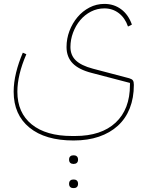

<svg xmlns="http://www.w3.org/2000/svg" viewBox="-20 -480 756 984"><path d="M357 240Q212 240 131 174Q50 108 50 -10Q50 -57 62.5 -108Q75 -159 97 -210L115 -202Q69 -96 69 -10Q69 98 142.5 157.5Q216 217 349 217H365Q499 217 572.5 148.5Q646 80 646 -45V-55L451 -106Q384 -123 352.5 -155.5Q321 -188 321 -239Q321 -282 336 -321.5Q351 -361 377 -392Q403 -423 438.5 -441.5Q474 -460 515 -460Q564 -460 601 -432.5Q638 -405 656 -354L636 -344Q621 -388 589 -412.5Q557 -437 515 -437Q478 -437 446 -420.5Q414 -404 391 -376.5Q368 -349 354.5 -313Q341 -277 341 -239Q341 -197 368.5 -170.5Q396 -144 456 -128L642 -79Q656 -75 661 -68Q666 -61 666 -45Q666 22 645 75Q624 128 584 164.5Q544 201 487 220.5Q430 240 357 240ZM355 484Q346 484 340 478.5Q334 473 334 462Q334 451 340 445.5Q346 440 355 440H359Q368 440 374 445.5Q380 451 380 462Q380 473 374 478.5Q368 484 359 484ZM355 360Q346 360 340 354.5Q334 349 334 338Q334 327 340 321.5Q346 316 355 316H359Q368 316 374 321.5Q380 327 380 338Q380 349 374 354.5Q368 360 359 360Z"/></svg>

Font: IBM Plex Sans Arabic Thin
Style: Regular
Weight: 100
Designer: Mike Abbink, Paul van der Laan, Pieter van Rosmalen, Wael Morcos, Khajak Apelian
Foundry: Bold Monday
Version: Version 1.101